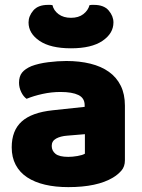

<svg xmlns="http://www.w3.org/2000/svg" viewBox="-20 -751 584 787"><path d="M260 -108Q277 -108 297.5 -111.5Q318 -115 328 -121V-201L256 -195Q228 -193 210 -183Q192 -173 192 -153Q192 -133 207.5 -120.5Q223 -108 260 -108ZM252 -501Q306 -501 350.5 -490Q395 -479 426.5 -456.5Q458 -434 475 -399.5Q492 -365 492 -318V-94Q492 -68 477.5 -51.5Q463 -35 443 -23Q378 16 260 16Q207 16 164.5 6Q122 -4 91.5 -24Q61 -44 44.5 -75Q28 -106 28 -147Q28 -216 69 -253Q110 -290 196 -299L327 -313V-320Q327 -349 301.5 -361.5Q276 -374 228 -374Q191 -374 154.5 -366Q118 -358 89 -346Q76 -355 67 -373.5Q58 -392 58 -412Q58 -438 70.5 -453.5Q83 -469 109 -480Q138 -491 177.5 -496Q217 -501 252 -501ZM271 -678Q302 -678 321.5 -693Q341 -708 347 -730Q352 -731 356 -731Q360 -731 365 -731Q406 -731 425.5 -708Q445 -685 445 -659Q445 -614 400 -583.5Q355 -553 271 -553Q187 -553 142 -583.5Q97 -614 97 -659Q97 -685 116.5 -708Q136 -731 177 -731Q182 -731 186 -731Q190 -731 195 -730Q200 -708 220 -693Q240 -678 271 -678Z"/></svg>

Font: Baloo Chettan 2 ExtraBold
Style: Regular
Weight: 800
Designer: Maithili Shingre, Unnati Kotecha and Ek Type
Foundry: Ek Type
Version: Version 1.640;hotconv 1.0.111;makeotfexe 2.5.65597; ttfautoh